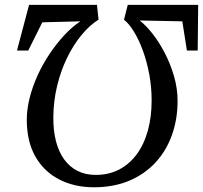

<svg xmlns="http://www.w3.org/2000/svg" viewBox="-20 -763 838 792"><path d="M797.5 -743 795.5 -554.5H751L732 -675L556 -678.5Q580.5 -660 607.8 -625.8Q635 -591.5 658.8 -546.2Q682.5 -501 697.5 -449.8Q712.5 -398.5 712.5 -346.5Q712.5 -271 689.2 -206Q666 -141 621.5 -92.8Q577 -44.5 513 -17.5Q449 9.5 367 9.5Q287.5 9.5 224.8 -22.5Q162 -54.5 126.2 -116.8Q90.5 -179 90.5 -269Q90.5 -313 102.5 -360Q114.5 -407 135.5 -453Q156.5 -499 184.8 -541Q213 -583 245.2 -617.8Q277.5 -652.5 311.5 -675L154.5 -671L96.5 -554.5H50L100 -743H380L386.5 -682Q349.5 -659 316 -618.2Q282.5 -577.5 256.5 -524Q230.5 -470.5 215.5 -408.2Q200.5 -346 200 -279.5Q199.5 -224.5 210.8 -180.8Q222 -137 244.5 -105.8Q267 -74.5 299.8 -58Q332.5 -41.5 375 -41.5Q428 -41.5 470.5 -63.2Q513 -85 543.2 -125.5Q573.5 -166 589.5 -222.8Q605.5 -279.5 605.5 -349Q605.5 -403.5 595.8 -456Q586 -508.5 569.5 -553.8Q553 -599 532.5 -632.5Q512 -666 491.5 -681.5L507 -743Z"/></svg>

Font: Merriweather 48pt
Style: Italic
Weight: 400
Italic angle: -7.8°
Version: Version 2.101